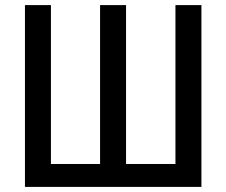

<svg xmlns="http://www.w3.org/2000/svg" viewBox="-20 -734 889 754"><path d="M78 0V-714H180V-90H373V-714H475V-90H669V-714H771V0Z"/></svg>

Font: Noto Sans Condensed Medium
Style: Regular
Weight: 500
Width: 3
Designer: Monotype Design Team
Foundry: Monotype Imaging Inc.
Version: Version 2.013; ttfautohint (v1.8.4.7-5d5b)